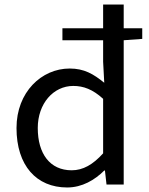

<svg xmlns="http://www.w3.org/2000/svg" viewBox="-20 -816 660 849"><path d="M436 -138C391 -88 347 -63 297 -63C201 -63 147 -136 147 -250C147 -358 216 -436 304 -436C349 -436 390 -421 436 -379ZM609 -691H527V-796H436V-691H256V-638H436V-543L441 -450C393 -489 352 -513 288 -513C164 -513 53 -409 53 -250C53 -84 141 13 277 13C343 13 399 -20 441 -62H444L451 0H527V-638L609 -644Z"/></svg>

Font: Noto Sans CJK SC Regular
Style: Regular
Weight: 400
Designer: Ryoko NISHIZUKA (kana & ideographs); Paul D. Hunt (Latin, Greek & Cyrillic); Wenlong ZHANG (bopomofo); Sandoll Communica
Foundry: Adobe Systems Incorporated
Version: Version 1.004;PS 1.004;hotconv 1.0.82;makeotf.lib2.5.63406